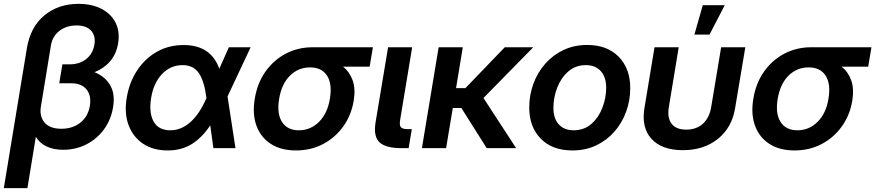

<svg xmlns="http://www.w3.org/2000/svg" viewBox="-41 -757 4473 981"><path d="M-21.5 204.1 96.2 -509.8Q114.3 -619.6 185.8 -678.5Q257.3 -737.3 359.9 -737.3Q428.7 -737.3 477.8 -711.7Q526.9 -686 549.6 -640.9Q572.3 -595.7 562.5 -536.1Q553.7 -481.4 522.2 -444.6Q490.7 -407.7 441.9 -388.2Q494.6 -367.2 521.5 -322.3Q548.3 -277.3 536.6 -208.5Q525.9 -144 489.7 -95.2Q453.6 -46.4 399.7 -19Q345.7 8.3 281.7 8.3Q233.4 8.3 197.5 -8.5Q161.6 -25.4 142.1 -58.1L99.1 204.1ZM272.5 -99.1Q330.6 -99.1 369.9 -130.6Q409.2 -162.1 418 -215.8Q426.8 -268.6 401.1 -300Q375.5 -331.5 322.8 -331.5H261.7L277.8 -428.2H314.5Q365.2 -428.2 399.4 -455.3Q433.6 -482.4 441.4 -529.3Q448.7 -574.2 424.3 -600.6Q399.9 -627 350.1 -627Q298.3 -627 262.7 -599.4Q227.1 -571.8 219.2 -524.9L168 -212.9Q159.7 -163.1 186.5 -131.1Q213.4 -99.1 272.5 -99.1Z M815.9 11.7Q741.2 11.7 689.7 -22.9Q638.2 -57.6 615.7 -118.4Q593.3 -179.2 606.4 -256.8Q619.1 -335.4 659.2 -396.5Q699.2 -457.5 760 -492.2Q820.8 -526.9 897.5 -526.9Q1036.1 -526.9 1079.6 -405.8L1128.4 -515.6H1239.7L1121.6 -264.2L1162.1 0H1049.3L1033.2 -116.7Q991.7 -53.7 939 -21Q886.2 11.7 815.9 11.7ZM1013.7 -255.9 1013.2 -259.3Q1002.9 -342.3 975.1 -383.3Q947.3 -424.3 891.6 -424.3Q830.6 -424.3 787.1 -378.9Q743.7 -333.5 731.4 -257.8Q718.8 -181.6 743.7 -136.5Q768.6 -91.3 829.1 -91.3Q885.7 -91.3 932.9 -134Q980 -176.8 1013.7 -255.9Z M1471.2 11.7Q1395 11.7 1343.3 -21.5Q1291.5 -54.7 1269.5 -114.3Q1247.6 -173.8 1260.7 -252.4Q1273.4 -331.5 1314.9 -390.6Q1356.4 -449.7 1418.9 -482.7Q1481.4 -515.6 1557.1 -515.6H1864.3L1847.7 -416.5H1711.4Q1745.1 -390.1 1760.7 -346.9Q1776.4 -303.7 1766.1 -241.7Q1753.9 -168.5 1712.9 -111.1Q1671.9 -53.7 1609.6 -21Q1547.4 11.7 1471.2 11.7ZM1543.9 -412.6H1542.5Q1483.4 -412.6 1440.7 -370.6Q1397.9 -328.6 1385.3 -252.4Q1372.6 -177.2 1399.7 -134.3Q1426.8 -91.3 1485.8 -91.3Q1545.4 -91.3 1588.9 -134.3Q1632.3 -177.2 1644.5 -252.4Q1657.2 -328.1 1630.1 -370.4Q1603 -412.6 1543.9 -412.6Z M2011.2 0Q1928.7 0 1897.5 -30.5Q1866.2 -61 1877.9 -131.8L1941.9 -515.6H2064.9L2003.4 -144Q1999 -116.7 2007.3 -106.9Q2015.6 -97.2 2042.5 -97.2H2063L2046.9 0Z M2323.7 -515.6 2289.1 -306.6H2336.9L2538.1 -515.6H2683.6L2429.2 -256.3L2596.2 0H2445.8L2316.4 -205.1H2272.5L2238.3 0H2114.7L2200.2 -515.6Z M2883.3 11.7Q2781.2 11.7 2722.2 -48.3Q2663.1 -108.4 2663.1 -207.5Q2663.1 -271.5 2684.3 -329.1Q2705.6 -386.7 2744.9 -431.4Q2784.2 -476.1 2838.6 -501.7Q2893.1 -527.3 2959 -527.3Q3061.5 -527.3 3120.4 -466.8Q3179.2 -406.2 3179.2 -307.1Q3179.2 -244.1 3158.4 -186.8Q3137.7 -129.4 3098.6 -84.7Q3059.6 -40 3005.1 -14.2Q2950.7 11.7 2883.3 11.7ZM2889.6 -91.3Q2943.8 -91.3 2981 -124.3Q3018.1 -157.2 3037.1 -207.3Q3056.2 -257.3 3056.2 -308.6Q3056.2 -363.8 3028.3 -394Q3000.5 -424.3 2952.6 -424.3Q2899.4 -424.3 2862.3 -391.6Q2825.2 -358.9 2805.9 -308.8Q2786.6 -258.8 2786.6 -205.6Q2786.6 -151.4 2814.2 -121.3Q2841.8 -91.3 2889.6 -91.3Z M3448.2 10.3Q3340.3 10.3 3287.8 -47.4Q3235.4 -105 3251.5 -203.6L3303.2 -515.6H3426.8L3376.5 -210.4Q3367.2 -155.8 3390.1 -125.2Q3413.1 -94.7 3465.3 -94.7Q3517.6 -94.7 3550.8 -125.2Q3584 -155.8 3592.8 -210.4L3643.6 -515.6H3767.1L3714.8 -203.6Q3698.7 -105 3627 -47.4Q3555.2 10.3 3448.2 10.3ZM3506.8 -580.1 3549.8 -730.5H3662.1L3584 -580.1Z M4018.6 11.7Q3942.4 11.7 3890.6 -21.5Q3838.9 -54.7 3816.9 -114.3Q3794.9 -173.8 3808.1 -252.4Q3820.8 -331.5 3862.3 -390.6Q3903.8 -449.7 3966.3 -482.7Q4028.8 -515.6 4104.5 -515.6H4411.6L4395 -416.5H4258.8Q4292.5 -390.1 4308.1 -346.9Q4323.7 -303.7 4313.5 -241.7Q4301.3 -168.5 4260.3 -111.1Q4219.2 -53.7 4157 -21Q4094.7 11.7 4018.6 11.7ZM4091.3 -412.6H4089.8Q4030.8 -412.6 3988 -370.6Q3945.3 -328.6 3932.6 -252.4Q3919.9 -177.2 3947 -134.3Q3974.1 -91.3 4033.2 -91.3Q4092.8 -91.3 4136.2 -134.3Q4179.7 -177.2 4191.9 -252.4Q4204.6 -328.1 4177.5 -370.4Q4150.4 -412.6 4091.3 -412.6Z"/></svg>

Font: Inter Display SemiBold
Style: Italic
Weight: 600
Italic angle: -9.39999°
Designer: Rasmus Andersson
Foundry: rsms
Version: Version 4.000;git-a52131595